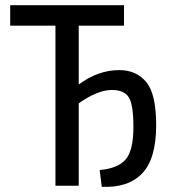

<svg xmlns="http://www.w3.org/2000/svg" viewBox="-20 -710 648 734"><path d="M436 -442Q501 -442 539 -396.5Q577 -351 577 -232Q577 -102 523 -46.5Q469 9 369 4L361 -60Q430 -66 460 -100Q490 -134 490 -224Q490 -311 472 -338.5Q454 -366 408 -366Q353 -366 281 -315V0H192V-612H19V-690H454V-612H281V-387Q355 -442 436 -442Z"/></svg>

Font: exo2condensed_r
Style: Regular
Weight: 400
Width: 3
Designer: Natanael Gama
Version: Version 1.001;PS 001.001;hotconv 1.0.70;makeotf.lib2.5.58329